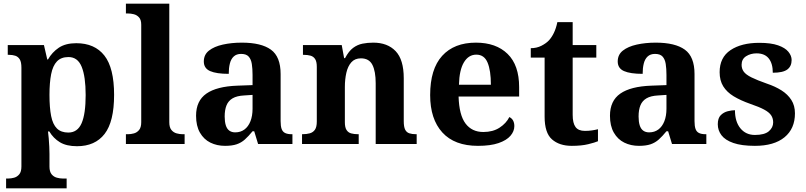

<svg xmlns="http://www.w3.org/2000/svg" viewBox="-20 -780 4366 1040"><path d="M13 240V187H25Q40 187 56.5 182.5Q73 178 84.5 164Q96 150 96 122V-413Q96 -444 87 -458.5Q78 -473 63 -478Q48 -483 29 -483H22V-536H218L236 -458H240Q262 -497 298.5 -521.5Q335 -546 393 -546Q493 -546 545.5 -479Q598 -412 598 -266Q598 -121 546.5 -54.5Q495 12 397 12Q340 12 304.5 -9.5Q269 -31 247 -68H240Q242 -54 244 -30.5Q246 -7 247 15.5Q248 38 248 53V122Q248 150 259.5 164Q271 178 288 182.5Q305 187 319 187H341V240ZM350 -62Q400 -62 422 -112.5Q444 -163 444 -265Q444 -365 422.5 -418Q401 -471 351 -471Q311 -471 288.5 -447.5Q266 -424 257 -378Q248 -332 248 -266Q248 -197 257 -151.5Q266 -106 288.5 -84Q311 -62 350 -62Z M662 0V-53H674Q689 -53 705.5 -57.5Q722 -62 733.5 -76Q745 -90 745 -118V-646Q745 -673 733 -686Q721 -699 704.5 -703Q688 -707 674 -707H662V-760H897V-118Q897 -90 908.5 -76Q920 -62 937 -57.5Q954 -53 968 -53H980V0Z M1199 10Q1155 10 1119.5 -7.5Q1084 -25 1063 -61.5Q1042 -98 1042 -153Q1042 -234 1098 -273Q1154 -312 1266 -316L1348 -319V-374Q1348 -408 1344 -433.5Q1340 -459 1327 -473.5Q1314 -488 1286 -488Q1261 -488 1246 -474Q1231 -460 1225 -435.5Q1219 -411 1219 -380Q1152 -380 1118 -395Q1084 -410 1084 -447Q1084 -484 1112 -506Q1140 -528 1187 -538.5Q1234 -549 1290 -549Q1395 -549 1447.5 -511Q1500 -473 1500 -379V-124Q1500 -97 1505.5 -81.5Q1511 -66 1524.5 -59.5Q1538 -53 1560 -53H1564V0H1378L1357 -69H1348Q1326 -42 1306.5 -24.5Q1287 -7 1262 1.5Q1237 10 1199 10ZM1254 -63Q1283 -63 1304 -78.5Q1325 -94 1336.5 -123Q1348 -152 1348 -191V-266L1303 -263Q1263 -261 1240 -247.5Q1217 -234 1207 -209.5Q1197 -185 1197 -149Q1197 -121 1203 -101.5Q1209 -82 1222 -72.5Q1235 -63 1254 -63Z M1616 0V-53H1618Q1641 -53 1658.5 -58Q1676 -63 1686 -77.5Q1696 -92 1696 -122V-418Q1696 -446 1687 -460Q1678 -474 1662 -478.5Q1646 -483 1624 -483H1621V-536H1831L1844 -465H1849Q1869 -503 1892.5 -520.5Q1916 -538 1943.5 -543.5Q1971 -549 2002 -549Q2079 -549 2123 -503Q2167 -457 2167 -356V-124Q2167 -93 2174.5 -78Q2182 -63 2197 -58Q2212 -53 2234 -53H2237V0H2015V-329Q2015 -394 1997 -429Q1979 -464 1935 -464Q1902 -464 1883 -442.5Q1864 -421 1856 -385.5Q1848 -350 1848 -309V-118Q1848 -90 1857 -76Q1866 -62 1882 -57.5Q1898 -53 1920 -53H1923V0Z M2569 10Q2442 10 2376 -62.5Q2310 -135 2310 -265Q2310 -406 2375 -477.5Q2440 -549 2558 -549Q2667 -549 2729.5 -488Q2792 -427 2792 -308V-257H2464Q2467 -157 2501.5 -111Q2536 -65 2598 -65Q2650 -65 2686 -88.5Q2722 -112 2739 -146Q2753 -139 2759.5 -126.5Q2766 -114 2766 -97Q2766 -69 2745 -44.5Q2724 -20 2680.5 -5Q2637 10 2569 10ZM2639 -321Q2639 -398 2621 -441Q2603 -484 2560 -484Q2518 -484 2493 -442.5Q2468 -401 2466 -321Z M3077 10Q3010 10 2970 -25Q2930 -60 2930 -148V-468H2855V-519Q2887 -519 2912.5 -532Q2938 -545 2953 -561Q2968 -577 2980 -601.5Q2992 -626 2999 -660H3082V-536H3210V-468H3082V-158Q3082 -113 3097.5 -92Q3113 -71 3148 -71Q3168 -71 3185.5 -73.5Q3203 -76 3219 -80V-15Q3203 -8 3166.5 1Q3130 10 3077 10Z M3441 10Q3397 10 3361.5 -7.5Q3326 -25 3305 -61.5Q3284 -98 3284 -153Q3284 -234 3340 -273Q3396 -312 3508 -316L3590 -319V-374Q3590 -408 3586 -433.5Q3582 -459 3569 -473.5Q3556 -488 3528 -488Q3503 -488 3488 -474Q3473 -460 3467 -435.5Q3461 -411 3461 -380Q3394 -380 3360 -395Q3326 -410 3326 -447Q3326 -484 3354 -506Q3382 -528 3429 -538.5Q3476 -549 3532 -549Q3637 -549 3689.5 -511Q3742 -473 3742 -379V-124Q3742 -97 3747.5 -81.5Q3753 -66 3766.5 -59.5Q3780 -53 3802 -53H3806V0H3620L3599 -69H3590Q3568 -42 3548.5 -24.5Q3529 -7 3504 1.5Q3479 10 3441 10ZM3496 -63Q3525 -63 3546 -78.5Q3567 -94 3578.5 -123Q3590 -152 3590 -191V-266L3545 -263Q3505 -261 3482 -247.5Q3459 -234 3449 -209.5Q3439 -185 3439 -149Q3439 -121 3445 -101.5Q3451 -82 3464 -72.5Q3477 -63 3496 -63Z M4069 10Q3997 10 3952.5 -5.5Q3908 -21 3888 -47.5Q3868 -74 3868 -107Q3868 -140 3884 -156Q3900 -172 3922 -177.5Q3944 -183 3961 -183Q3961 -121 3990.5 -85Q4020 -49 4069 -49Q4121 -49 4144.5 -69Q4168 -89 4168 -117Q4168 -139 4157 -155.5Q4146 -172 4119 -186.5Q4092 -201 4045 -217Q3991 -236 3954 -258.5Q3917 -281 3897.5 -312.5Q3878 -344 3878 -389Q3878 -469 3937 -508.5Q3996 -548 4093 -548Q4156 -548 4194.5 -534.5Q4233 -521 4250.5 -499.5Q4268 -478 4268 -455Q4268 -421 4244.5 -403.5Q4221 -386 4166 -386Q4166 -436 4144 -463.5Q4122 -491 4078 -491Q4046 -491 4021.5 -475.5Q3997 -460 3997 -429Q3997 -408 4008.5 -392Q4020 -376 4050 -361Q4080 -346 4134 -327Q4179 -312 4213 -290.5Q4247 -269 4266.5 -238.5Q4286 -208 4286 -166Q4286 -83 4229.5 -36.5Q4173 10 4069 10Z"/></svg>

Font: Noto Serif Tamil
Style: Bold
Weight: 700
Designer: Indian Type Foundry, Tom Grace, and the Monotype Design Team
Foundry: Monotype Imaging Inc.
Version: Version 2.003